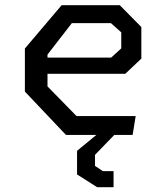

<svg xmlns="http://www.w3.org/2000/svg" viewBox="-20 -534 660 760"><path d="M241 0H361.5L285 63V156.5L364.5 207H429.5V143.5H387L356 122.5V79L432.5 0H505L517 -74.5H283L168 -192V-242H476L539.5 -302V-427L454 -513.5H224L78.5 -342V-171.5ZM264.5 -442.5H419L460 -406V-342.5L420 -306H168V-318Z"/></svg>

Font: FontWithASyntaxHighlighterNightOwl
Style: Regular
Weight: 400
Designer: Riley Cran & the Lettermatic Team
Foundry: Lettermatic
Version: Version 1.000 (FontWithASyntaxHighlighterNightOwl)